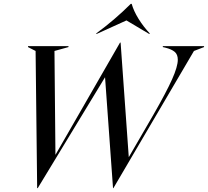

<svg xmlns="http://www.w3.org/2000/svg" viewBox="-20 -949 1069 987"><path d="M124 -712H332V-707L260 -687L265 -153L597 -730H600L642 -141L769 -360Q835 -475 864.5 -541Q894 -607 894 -642Q894 -669 878 -682.5Q862 -696 830 -704L817 -707V-712H1029V-707L977 -687L563 18H561L520 -552L174 18H171L163 -687L124 -707ZM652 -929H657Q667 -893 692 -852.5Q717 -812 751 -776L746 -775L630 -844L478 -775L473 -776Q570 -847 652 -929Z"/></svg>

Font: Nyght Serif Italic
Style: Regular
Weight: 400
Italic angle: -16°
Designer: Maksym Kobuzan
Version: Version 0.410